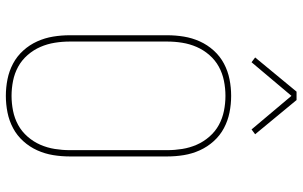

<svg xmlns="http://www.w3.org/2000/svg" viewBox="-204 -796 1009 640"><g transform="rotate(90 300.0 -476.5)"><path d="M300 8Q272 8 244.5 2.5Q217 -3 192.5 -16Q168 -29 149 -50Q130 -71 118.5 -96.5Q107 -122 102.5 -149.5Q98 -177 98 -205V-530Q98 -558 102.5 -585.5Q107 -613 118.5 -638.5Q130 -664 149 -685Q168 -706 192.5 -719Q217 -732 244.5 -737.5Q272 -743 300 -743Q328 -743 355.5 -737.5Q383 -732 407.5 -719Q432 -706 451 -685Q470 -664 481.5 -638.5Q493 -613 497.5 -585.5Q502 -558 502 -530V-205Q502 -177 497.5 -149.5Q493 -122 481.5 -96.5Q470 -71 451 -50Q432 -29 407.5 -16Q383 -3 355.5 2.5Q328 8 300 8ZM300 -11Q325 -11 350 -16Q375 -21 397 -33Q419 -45 436 -64.5Q453 -84 463 -107Q473 -130 477 -155Q481 -180 481 -205V-530Q481 -555 477 -580Q473 -605 463 -628Q453 -651 436 -670.5Q419 -690 397 -702Q375 -714 350 -719Q325 -724 300 -724Q275 -724 250 -719Q225 -714 203 -702Q181 -690 164 -670.5Q147 -651 137 -628Q127 -605 123 -580Q119 -555 119 -530V-205Q119 -180 123 -155Q127 -130 137 -107Q147 -84 164 -64.5Q181 -45 203 -33Q225 -21 250 -16Q275 -11 300 -11ZM188 -811 172 -823 286 -961H314L371 -892L428 -823L412 -811L300 -944Z"/></g></svg>

Font: Iosevka Etoile Thin
Style: Regular
Weight: 100
Designer: Belleve Invis
Foundry: Belleve Invis
Version: Version 22.1.2; ttfautohint (v1.8.4)